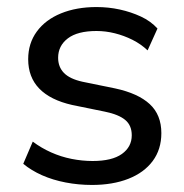

<svg xmlns="http://www.w3.org/2000/svg" viewBox="-20 -516 523 545"><path d="M241 9Q203 9 166.5 2Q130 -5 99.5 -18.5Q69 -32 46 -51L73 -114Q97 -96 125 -83.5Q153 -71 183 -65Q213 -59 243 -59Q298 -59 326 -79Q354 -99 354 -132Q354 -160 335.5 -175.5Q317 -191 278 -199L185 -218Q123 -232 91.5 -264.5Q60 -297 60 -348Q60 -393 84.5 -426.5Q109 -460 153 -478Q197 -496 254 -496Q288 -496 320 -489Q352 -482 380 -469Q408 -456 427 -435L399 -373Q380 -391 356 -403Q332 -415 306 -421.5Q280 -428 254 -428Q200 -428 172.5 -407Q145 -386 145 -352Q145 -326 161.5 -309Q178 -292 214 -284L307 -265Q372 -251 405 -220.5Q438 -190 438 -138Q438 -92 413.5 -59Q389 -26 344.5 -8.5Q300 9 241 9Z"/></svg>

Font: Nunito Sans 12pt ExtraLight Medium
Style: Regular
Weight: 500
Version: Version 3.101;gftools[0.9.27]